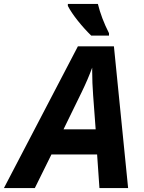

<svg xmlns="http://www.w3.org/2000/svg" viewBox="-80 -951 728 971"><path d="M403.8 -296.9H241.2L333 -484.9C354.2 -528.5 371.9 -569.8 386.2 -608.9V-591.3C386.2 -551.6 387.9 -510.4 391.1 -467.8ZM411.1 -169.9 422.9 0H567.9L496.1 -716.8H314L-60.1 0H96.2L180.2 -169.9ZM471.2 -771V-783.2C445.5 -833.7 426.8 -883 415 -931.2H263.2V-920.9C274.9 -898.4 291.7 -873.5 313.7 -845.9C335.7 -818.4 358.2 -793.5 381.3 -771Z"/></svg>

Font: OpenSans
Style: Bold Italic
Weight: 700
Italic angle: -12°
Foundry: Ascender Corporation
Version: Version 1.10; ttfautohint (v1.2) -l 8 -r 50 -G 200 -x 14 -D 